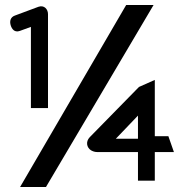

<svg xmlns="http://www.w3.org/2000/svg" viewBox="-20 -672 723 764"><path d="M23 -570C27 -558 37 -541 59 -549L103 -565V-242H171V-616C171 -635 156 -653 133 -645L39 -610C22 -604 17 -588 23 -570ZM60 72H163L591 -652H482ZM337 -126C320 -108 325 -85 342 -74C349 -70 357 -67 366 -67H529V47H596V-67H672L650 -130H596V-354L533 -326ZM441 -120 529 -212V-120Z"/></svg>

Font: Charger Pro
Style: ExBdExt
Weight: 400
Designer: Jasper
Foundry: Cannot Into Space Fonts
Version: Version 1.09